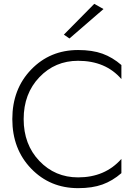

<svg xmlns="http://www.w3.org/2000/svg" viewBox="-20 -969 725 998"><path d="M518 -922 341 -769 312 -789 470 -949ZM386 -47Q526 -47 611 -143V-69Q565 -29 512.5 -10Q460 9 386 9Q240 9 142 -92.5Q44 -194 44 -350Q44 -506 142 -607.5Q240 -709 386 -709Q460 -709 512.5 -690Q565 -671 611 -631V-558Q529 -653 386 -653Q266 -653 184.5 -567.5Q103 -482 103 -350Q103 -218 184.5 -132.5Q266 -47 386 -47Z"/></svg>

Font: Renner* Light
Style: Light
Weight: 300
Version: Version 003.000 ; ttfautohint (v0.97) -l 8 -r 50 -G 200 -x 1